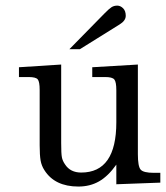

<svg xmlns="http://www.w3.org/2000/svg" viewBox="-20 -663 602 697"><path d="M562 0 402.3 5.9V-65.4Q372.6 -23.4 339.6 -4.6Q306.6 14.2 264.6 14.2Q178.7 14.2 141.1 -45.4Q130.9 -61 127.4 -80.3Q124 -99.6 124 -135.7V-336.4Q124 -366.7 116.9 -375Q109.9 -383.3 84 -383.3H48.8V-418.9L202.1 -428.7V-144Q202.1 -105.5 204.6 -92.3Q207 -79.1 216.3 -65.9Q235.4 -36.6 274.9 -36.6Q402.3 -36.6 402.3 -219.2V-335.4Q402.3 -365.7 395 -374.5Q387.7 -383.3 362.3 -383.3H314.9V-418.9L480.5 -428.7V-103.5Q480.5 -59.1 490.5 -47.4Q500.5 -35.6 538.6 -35.6H562ZM414.1 -574.2 270 -484.4H231.9L359.4 -614.3Q376 -631.3 385 -637Q394 -642.6 405.5 -642.6Q417 -642.6 426.8 -633.1Q436.5 -623.5 436.5 -605.7Q436.5 -587.9 414.1 -574.2Z"/></svg>

Font: RIT Rachana
Style: Regular
Weight: 400
Designer: Hussain KH
Version: 1.4.7